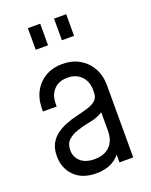

<svg xmlns="http://www.w3.org/2000/svg" viewBox="-147 -859 749 951"><g transform="rotate(-20 227.0 -384.0)"><path d="M195 12Q120 12 79 -29.5Q38 -71 38 -134.5Q38 -174 52.5 -200.2Q67 -226.5 89.8 -243Q112.5 -259.5 138 -269.5Q168.5 -282 200.2 -289.2Q232 -296.5 259 -304.8Q286 -313 302.5 -327.5Q319 -342 319 -368.5V-381.5Q319 -427 291.8 -454.8Q264.5 -482.5 219.5 -482.5Q174 -482.5 147.8 -454.8Q121.5 -427 121.5 -381.5V-366.5H49V-379Q49 -458 96 -506.5Q143 -555 219.5 -555Q270 -555 308.8 -532.8Q347.5 -510.5 369.5 -471Q391.5 -431.5 391.5 -379V0H319V-75L331 -59Q312 -25 277.5 -6.5Q243 12 195 12ZM210 -57Q261 -57 290 -85.8Q319 -114.5 319 -168V-264Q288.5 -245 251 -238.2Q213.5 -231.5 179.5 -220Q149.5 -210 130 -191.8Q110.5 -173.5 110.5 -140Q110.5 -103.5 136.5 -80.2Q162.5 -57 210 -57ZM120 -666V-780H185V-666ZM258 -666V-780H322V-666Z"/></g></svg>

Font: Mohave Light
Style: Regular
Weight: 400
Version: Version 2.003